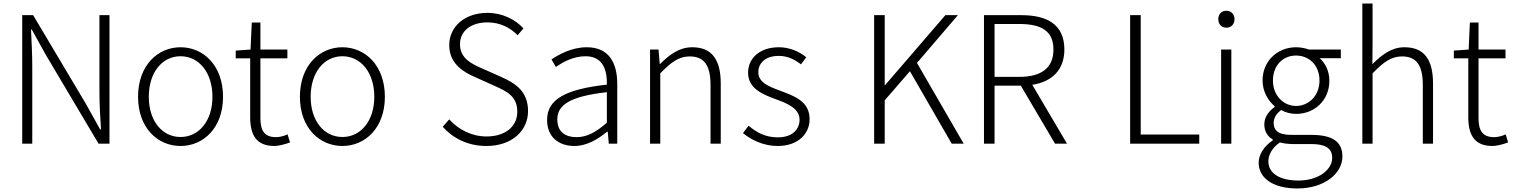

<svg xmlns="http://www.w3.org/2000/svg" viewBox="-20 -815 8587 1089"><path d="M106 0H163V-437C163 -509 159 -578 156 -648H160L241 -502L539 0H601V-729H544V-297C544 -226 548 -152 553 -81H548L466 -228L168 -729H106Z M1004 13C1133 13 1245 -89 1245 -266C1245 -444 1133 -547 1004 -547C875 -547 763 -444 763 -266C763 -89 875 13 1004 13ZM1004 -38C899 -38 824 -130 824 -266C824 -403 899 -496 1004 -496C1109 -496 1185 -403 1185 -266C1185 -130 1109 -38 1004 -38Z M1536 13C1560 13 1594 4 1625 -7L1611 -53C1593 -44 1566 -37 1546 -37C1475 -37 1457 -80 1457 -147V-484H1610V-534H1457V-687H1408L1401 -534L1317 -528V-484H1399V-151C1399 -53 1431 13 1536 13Z M1922 13C2051 13 2163 -89 2163 -266C2163 -444 2051 -547 1922 -547C1793 -547 1681 -444 1681 -266C1681 -89 1793 13 1922 13ZM1922 -38C1817 -38 1742 -130 1742 -266C1742 -403 1817 -496 1922 -496C2027 -496 2103 -403 2103 -266C2103 -130 2027 -38 1922 -38Z M2739 13C2882 13 2975 -72 2975 -185C2975 -296 2905 -342 2822 -379L2714 -427C2660 -451 2589 -481 2589 -564C2589 -639 2651 -688 2744 -688C2816 -688 2873 -659 2916 -615L2949 -654C2904 -703 2832 -742 2744 -742C2620 -742 2528 -667 2528 -559C2528 -452 2611 -405 2676 -377L2785 -328C2856 -296 2914 -269 2914 -181C2914 -98 2847 -41 2739 -41C2657 -41 2581 -79 2528 -138L2491 -96C2549 -31 2633 13 2739 13Z M3238 13C3307 13 3370 -24 3423 -68H3427L3433 0H3481V-338C3481 -456 3436 -547 3308 -547C3222 -547 3148 -505 3108 -478L3133 -435C3171 -462 3231 -496 3301 -496C3402 -496 3424 -414 3422 -335C3188 -309 3083 -252 3083 -135C3083 -35 3152 13 3238 13ZM3250 -37C3190 -37 3141 -64 3141 -138C3141 -219 3212 -269 3422 -292V-119C3360 -65 3309 -37 3250 -37Z M3667 0H3725V-399C3787 -463 3831 -495 3892 -495C3975 -495 4010 -443 4010 -333V0H4068V-341C4068 -478 4017 -547 3906 -547C3833 -547 3777 -505 3724 -452H3722L3715 -534H3667Z M4390 13C4508 13 4572 -57 4572 -139C4572 -242 4483 -271 4401 -302C4339 -325 4281 -348 4281 -406C4281 -454 4318 -498 4397 -498C4449 -498 4487 -477 4523 -450L4553 -490C4514 -523 4457 -547 4398 -547C4285 -547 4223 -481 4223 -403C4223 -311 4308 -279 4386 -250C4447 -228 4515 -199 4515 -136C4515 -81 4474 -36 4392 -36C4320 -36 4271 -64 4226 -102L4194 -60C4243 -20 4312 13 4390 13Z M4938 0H4998V-246L5141 -411L5378 0H5446L5181 -458L5413 -729H5342L5000 -332H4998V-729H4938Z M5621 -379V-679H5761C5886 -679 5955 -640 5955 -534C5955 -429 5886 -379 5761 -379ZM5964 0H6032L5835 -334C5946 -351 6017 -418 6017 -534C6017 -676 5919 -729 5774 -729H5561V0H5621V-329H5770Z M6390 0H6782V-52H6450V-729H6390Z M6906 0H6964V-534H6906ZM6936 -658C6962 -658 6982 -676 6982 -707C6982 -735 6962 -754 6936 -754C6909 -754 6890 -735 6890 -707C6890 -676 6909 -658 6936 -658Z M7338 254C7494 254 7594 167 7594 73C7594 -12 7537 -50 7417 -50H7304C7226 -50 7204 -79 7204 -117C7204 -151 7224 -173 7246 -191C7270 -177 7303 -169 7331 -169C7437 -169 7520 -247 7520 -357C7520 -411 7497 -457 7465 -485H7585V-534H7404C7387 -540 7362 -547 7331 -547C7227 -547 7141 -470 7141 -358C7141 -293 7176 -241 7210 -212V-208C7184 -191 7151 -156 7151 -110C7151 -68 7171 -40 7199 -24V-19C7149 14 7119 62 7119 108C7119 198 7205 254 7338 254ZM7331 -214C7261 -214 7200 -272 7200 -358C7200 -447 7259 -500 7331 -500C7404 -500 7464 -446 7464 -358C7464 -272 7403 -214 7331 -214ZM7344 209C7236 209 7174 166 7174 101C7174 65 7193 25 7239 -7C7267 0 7294 2 7306 2H7416C7494 2 7536 23 7536 81C7536 145 7462 209 7344 209Z M7707 0H7765V-399C7827 -463 7871 -495 7932 -495C8015 -495 8050 -443 8050 -333V0H8108V-341C8108 -478 8057 -547 7946 -547C7873 -547 7818 -505 7764 -451L7765 -568V-795H7707Z M8445 13C8469 13 8503 4 8534 -7L8520 -53C8502 -44 8475 -37 8455 -37C8384 -37 8366 -80 8366 -147V-484H8519V-534H8366V-687H8317L8310 -534L8226 -528V-484H8308V-151C8308 -53 8340 13 8445 13Z"/></svg>

Font: Noto Sans KR Light
Style: Regular
Weight: 300
Designer: Ryoko NISHIZUKA 西塚涼子 (kana, bopomofo & ideographs); Paul D. Hunt (Latin, Greek & Cyrillic); Sandoll Communications 산돌커뮤니
Foundry: Adobe
Version: Version 2.004;hotconv 1.0.118;makeotfexe 2.5.65603